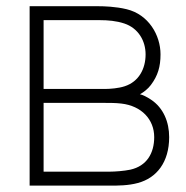

<svg xmlns="http://www.w3.org/2000/svg" viewBox="-20 -582 582 602"><path d="M72.9 -562.5V0H325C350 0 382.3 0 412.5 -8.3C470.8 -24 510.4 -72.9 510.4 -152.1C510.4 -199 492.7 -243.8 453.1 -269.8C440.6 -278.1 428.1 -284.4 418.8 -286.5C430.2 -292.7 443.8 -303.1 453.1 -315.6C475 -344.8 483.3 -372.9 483.3 -411.5C483.3 -471.9 445.8 -536.5 377.1 -553.1C342.7 -561.5 305.2 -562.5 288.5 -562.5ZM116.7 -518.8H293.8C317.7 -518.8 344.8 -516.7 369.8 -508.3C413.5 -493.8 436.5 -454.2 436.5 -411.5C436.5 -366.7 415.6 -326 370.8 -311.5C352.1 -305.2 325 -303.1 309.4 -303.1H116.7ZM116.7 -259.4H308.3C325 -259.4 342.7 -259.4 360.4 -257.3C424 -250 463.5 -207.3 463.5 -152.1C463.5 -102.1 440.6 -61.5 388.5 -50C368.8 -45.8 339.6 -43.8 325 -43.8H116.7Z"/></svg>

Font: Manrope3 Thin
Style: Regular
Weight: 100
Width: 4
Designer: Mikhail Sharanda
Foundry: Mikhail Sharanda
Version: Version 3.000;PS 003.000;hotconv 1.0.88;makeotf.lib2.5.64775